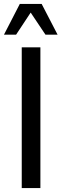

<svg xmlns="http://www.w3.org/2000/svg" viewBox="-43 -955 312 975"><path d="M67.4 0V-714.8H162.1V0ZM-22.9 -778.8 57.6 -935.1H168.5L249.5 -778.8H188L112.8 -891.1L38.6 -778.8Z"/></svg>

Font: Pontano Sans Medium
Style: Regular
Weight: 500
Designer: Vernon Adams
Foundry: Vernon Adams
Version: Version 2.001